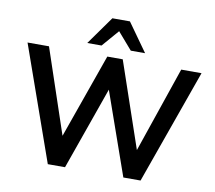

<svg xmlns="http://www.w3.org/2000/svg" viewBox="-96 -1052 1305 1164"><g transform="rotate(10 556.5 -469.5)"><path d="M271 0 22 -705H154L329 -185L513 -705H608L788 -178L968 -705H1093L842 0H736L557 -509L377 0ZM379 -765 503 -939H611L735 -765H647L557 -869L467 -765Z"/></g></svg>

Font: Nunito Sans
Style: Bold
Weight: 700
Designer: Vernon Adams
Foundry: Vernon Adams
Version: Version 3.101; ttfautohint (v1.8.4.7-5d5b);gftools[0.9.27]